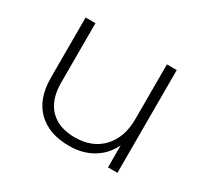

<svg xmlns="http://www.w3.org/2000/svg" viewBox="-114 -681 897 845"><g transform="rotate(30 334.5 -259.0)"><path d="M563 -522V0H515V-112Q489 -57 438 -26.5Q387 4 318 4Q216 4 158 -53Q100 -110 100 -217V-522H150V-221Q150 -133 195 -87Q240 -41 322 -41Q410 -41 461.5 -96Q513 -151 513 -244V-522Z"/></g></svg>

Font: Montserrat Atlas Light
Style: Regular
Weight: 300
Designer: Julieta Ulanovsky
Foundry: Julieta Ulanovsky
Version: Version 7.200